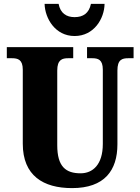

<svg xmlns="http://www.w3.org/2000/svg" viewBox="-20 -956 720 986"><path d="M363 -771C463 -771 516 -861 517 -936H447C437 -888 407 -868 363 -868C321 -868 290 -888 281 -936H209C211 -861 264 -771 363 -771ZM350 10C517 10 583 -81 583 -215V-594C583 -650 607 -657 639 -657H666V-714H427V-657H453C484 -657 508 -650 508 -598V-217C508 -110 456 -66 394 -66C318 -66 274 -100 274 -210V-594C274 -650 300 -657 330 -657H356V-714H15V-657H41C72 -657 97 -650 97 -598V-218C97 -54 202 10 350 10Z"/></svg>

Font: Noto Serif Khmer Condensed Black
Style: Regular
Weight: 900
Width: 3
Designer: Danh Hong and the Monotype Design Team
Foundry: Monotype Imaging Inc.
Version: Version 2.004